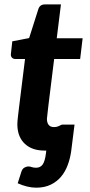

<svg xmlns="http://www.w3.org/2000/svg" viewBox="-20 -690 417 890"><path d="M194.5 8H186.5Q129 8 95.8 -22.8Q62.5 -53.5 60.5 -108Q60.5 -111.5 60.5 -116.2Q60.5 -121 61.2 -130.2Q62 -139.5 63.8 -154.8Q65.5 -170 68.5 -194.5L96 -416.5H51Q41 -416.5 34.8 -423.5Q28.5 -430.5 31 -444.5L37 -498.5L115 -513.5L157.5 -647Q164.5 -669.5 188 -669.5H262.5L243 -512.5H363L351.5 -416.5H231L204.5 -202Q202 -181.5 200.8 -169.5Q199.5 -157.5 198.8 -151Q198 -144.5 197.8 -142.2Q197.5 -140 197.5 -139Q197.5 -121.5 205.5 -111.2Q213.5 -101 229.5 -101Q239 -101 245 -102.8Q251 -104.5 255.2 -106.8Q259.5 -109 263 -110.8Q266.5 -112.5 271 -112.5H325.5L310 10.5Q305.5 43.5 294.2 74.2Q283 105 263.5 128.5Q244 152 215.2 166Q186.5 180 147.5 180Q128 180 106 174.8Q84 169.5 62 159.5L79 106.5Q83.5 92 93.5 86.8Q103.5 81.5 111 81.5Q118.5 81.5 127 84.5Q135.5 87.5 147.5 87.5Q167 87.5 177.8 72.5Q188.5 57.5 193 20.5Z"/></svg>

Font: Lato Heavy
Style: Italic
Weight: 800
Italic angle: -7°
Designer: Lukasz Dziedzic
Foundry: tyPoland Lukasz Dziedzic
Version: Version 2.007; 2014-02-27